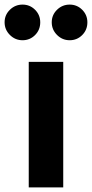

<svg xmlns="http://www.w3.org/2000/svg" viewBox="-81 -815 400 835"><path d="M44 -546H194V0H44ZM-61 -718Q-61 -750 -38 -772.5Q-15 -795 17 -795Q49 -795 71.5 -772.5Q94 -750 94 -718Q94 -685 71.5 -662.5Q49 -640 17 -640Q-15 -640 -38 -663Q-61 -686 -61 -718ZM222 -795Q254 -795 276.5 -772.5Q299 -750 299 -718Q299 -685 276.5 -662.5Q254 -640 222 -640Q190 -640 167 -663Q144 -686 144 -718Q144 -750 167 -772.5Q190 -795 222 -795Z"/></svg>

Font: BLUETTI 2.0
Style: Bold
Weight: 700
Designer: Stijn de Vries
Foundry: tokotype
Version: Version 2.005;October 31, 2023;FontCreator 14.0.0.2814 64-bi